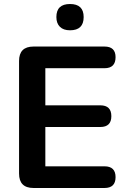

<svg xmlns="http://www.w3.org/2000/svg" viewBox="-20 -937 639 957"><path d="M147 0Q75 0 75 -72V-633Q75 -705 147 -705H501Q556 -705 556 -652Q556 -597 501 -597H206V-412H480Q535 -412 535 -358Q535 -304 480 -304H206V-108H501Q556 -108 556 -54Q556 0 501 0ZM329 -786Q296 -786 278.5 -803.5Q261 -821 261 -852Q261 -917 329 -917Q397 -917 397 -852Q397 -786 329 -786Z"/></svg>

Font: Chiron GoRound TC SB
Style: Regular
Weight: 500
Designer: Ryoko NISHIZUKA 西塚涼子 (kana, bopomofo & ideographs); Paul D. Hunt (Latin, Greek & Cyrillic); Sandoll Communications 산돌커뮤니
Foundry: Adobe
Version: Version 1.000;hotconv 1.1.1;makeotfexe 2.6.0